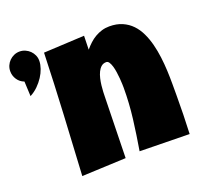

<svg xmlns="http://www.w3.org/2000/svg" viewBox="-127 -892 1063 1020"><g transform="rotate(-20 404.5 -382.0)"><path d="M787.6 -247.1Q787.6 -191.9 786.4 -137.9Q785.2 -84 782.7 -29.3L501.5 -34.2Q516.1 -120.6 526.9 -206.8Q537.6 -293 537.6 -380.9Q537.6 -387.2 537.1 -401.4Q536.6 -415.5 535.2 -433.3Q533.7 -451.2 531 -470Q528.3 -488.8 523.7 -504.4Q519 -520 512.5 -530Q505.9 -540 496.6 -540Q480 -540 468.5 -530.3Q457 -520.5 449.5 -505.1Q441.9 -489.7 437.5 -470.7Q433.1 -451.7 430.9 -432.6Q428.7 -413.6 428 -396.7Q427.2 -379.9 427.2 -369.1Q424.8 -282.7 423.3 -197.5Q421.9 -112.3 419.4 -25.4L170.4 -14.6Q180.2 -187 189.2 -357.4Q198.2 -527.8 203.6 -700.2L434.1 -711.9L432.1 -633.8Q445.8 -650.4 461.7 -665Q477.5 -679.7 495.6 -690.2Q513.7 -700.7 533.9 -706.8Q554.2 -712.9 576.7 -712.9Q618.2 -712.9 649.4 -699.2Q680.7 -685.5 703.1 -662.1Q725.6 -638.7 740.7 -606.7Q755.9 -574.7 765.1 -538.6Q774.4 -502.4 779.3 -463.1Q784.2 -423.8 785.9 -385.7Q787.6 -347.7 787.6 -312V-310.1Q787.6 -310.1 787.6 -310.1Q787.6 -310.1 787.6 -310.1Q787.6 -310.1 787.6 -310.1Q787.6 -310.1 787.6 -310.1Q787.6 -310.1 787.6 -310.1Q787.6 -310.1 787.6 -310.1V-309.1Q787.6 -309.1 787.6 -309.1Q787.6 -309.1 787.6 -309.1Q787.6 -309.1 787.6 -309.1Q787.6 -309.1 787.6 -309.1Q787.6 -309.1 787.6 -309.1Q787.6 -309.1 787.6 -309.1V-304.2Q787.6 -304.2 787.6 -304.2Q787.6 -304.2 787.6 -304.2Q787.6 -304.2 787.6 -304.2Q787.6 -304.2 787.6 -304.2Q787.6 -304.2 787.6 -304.2Q787.6 -304.2 787.6 -304.2Q787.6 -304.2 787.6 -304.2Q787.6 -304.2 787.6 -304.2Q787.6 -304.2 787.6 -304.2V-303.7Q787.6 -303.7 787.6 -303.7Q787.6 -303.7 787.6 -303.7Q787.6 -303.7 787.6 -303.7Q787.6 -303.7 787.6 -303.7Q787.6 -303.7 787.6 -303.7Q787.6 -303.7 787.6 -303.7V-296.9Q787.6 -296.9 787.6 -296.9Q787.6 -296.9 787.6 -296.9Q787.6 -296.9 787.6 -296.9Q787.6 -296.9 787.6 -296.9Q787.6 -296.9 787.6 -296.9Q787.6 -296.9 787.6 -296.9V-296.4Q787.6 -296.4 787.6 -296.4Q787.6 -296.4 787.6 -296.4Q787.6 -296.4 787.6 -296.4Q787.6 -296.4 787.6 -296.4Q787.6 -296.4 787.6 -296.4Q787.6 -296.4 787.6 -296.4V-293Q787.6 -293 787.6 -293Q787.6 -293 787.6 -293Q787.6 -293 787.6 -293Q787.6 -293 787.6 -293Q787.6 -293 787.6 -293Q787.6 -293 787.6 -293V-292.5Q787.6 -292.5 787.6 -292.5Q787.6 -292.5 787.6 -292.5Q787.6 -292.5 787.6 -292.5Q787.6 -292.5 787.6 -292.5Q787.6 -292.5 787.6 -292.5Q787.6 -292.5 787.6 -292.5V-288.6Q787.6 -288.6 787.6 -288.6Q787.6 -288.6 787.6 -288.6Q787.6 -288.6 787.6 -288.6Q787.6 -288.6 787.6 -288.6Q787.6 -288.6 787.6 -288.6Q787.6 -288.6 787.6 -288.6V-288.1Q787.6 -288.1 787.6 -288.1Q787.6 -288.1 787.6 -288.1Q787.6 -288.1 787.6 -288.1Q787.6 -288.1 787.6 -288.1Q787.6 -288.1 787.6 -288.1Q787.6 -288.1 787.6 -288.1V-287.6Q787.6 -287.6 787.6 -287.6Q787.6 -287.6 787.6 -287.6Q787.6 -287.6 787.6 -287.6V-284.7Q787.6 -284.7 787.6 -284.7Q787.6 -284.7 787.6 -284.7Q787.6 -284.7 787.6 -284.7Q787.6 -284.7 787.6 -284.7Q787.6 -284.7 787.6 -284.7Q787.6 -284.7 787.6 -284.7Q787.6 -284.7 787.6 -284.7Q787.6 -284.7 787.6 -284.7V-284.2Q787.6 -284.2 787.6 -284.2Q787.6 -284.2 787.6 -284.2Q787.6 -284.2 787.6 -284.2Q787.6 -284.2 787.6 -284.2Q787.6 -284.2 787.6 -284.2Q787.6 -284.2 787.6 -284.2V-283.7Q787.6 -283.7 787.6 -283.7Q787.6 -283.7 787.6 -283.7ZM165.2 -665.9Q164.8 -647.5 157.2 -625.1Q149.6 -602.8 135.5 -581.1Q121.4 -559.4 101.7 -540Q81.9 -520.6 57.3 -507.7Q57.3 -508.1 56.9 -516.9Q56.5 -525.7 55.9 -538.4Q55.3 -551.2 54.6 -565.6Q53.8 -580.1 53.4 -591.5Q29.1 -600.5 15.1 -621.6Q1 -642.8 1 -668.2Q1 -685 7.4 -699.9Q13.9 -714.8 25 -725.9Q36.2 -737.1 51 -743.7Q65.9 -750.4 83.1 -750.4Q99.9 -750.4 115 -743.7Q130 -737.1 141.2 -725.9Q152.3 -714.8 158.8 -700.3Q165.2 -685.8 165.2 -670.2Q165.2 -670.2 165.2 -670.2Q165.2 -670.2 165.2 -670.2Q165.2 -670.2 165.2 -670.2Q165.2 -670.2 165.2 -670.2Q165.2 -670.2 165.2 -669.8Q165.2 -669.8 165.2 -669.8Q165.2 -669.8 165.2 -669.8Q165.2 -669.8 165.2 -669.8Q165.2 -669.8 165.2 -669.8Q165.2 -669.8 165.2 -669.8Q165.2 -669.8 165.2 -669.8Q165.2 -669.8 165.2 -669.4Q165.2 -669.4 165.2 -669.4Q165.2 -669.4 165.2 -669.4Q165.2 -669.4 165.2 -669.4Q165.2 -669.4 165.2 -669.4Q165.2 -669.4 165.2 -669.4Q165.2 -669.4 165.2 -669.4Q165.2 -669.4 165.2 -669Q165.2 -669 165.2 -669Q165.2 -669 165.2 -669Z"/></g></svg>

Font: Luckiest Guy
Style: Regular
Weight: 400
Designer: Astigmatic (AOETI)
Foundry: Astigmatic (AOETI)
Version: Version 1.000